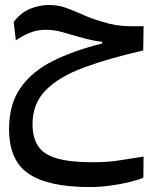

<svg xmlns="http://www.w3.org/2000/svg" viewBox="-20 -443 626 775"><path d="M340.8 312Q176.3 312 96.4 258.8Q16.6 205.6 16.6 77.6Q16.6 -21.5 62.3 -87.6Q107.9 -153.8 192.4 -196.3Q276.9 -238.8 392.6 -267.6V-274.4Q371.1 -276.4 347.9 -281.5Q324.7 -286.6 297.4 -294.4Q258.8 -305.7 228.3 -314.2Q197.8 -322.8 164.1 -322.8Q129.9 -322.8 99.9 -310.5Q69.8 -298.3 43.9 -279.8L35.2 -354.5Q64 -392.1 101.8 -407.5Q139.6 -422.9 177.7 -422.9Q213.9 -422.9 245.6 -411.6Q277.3 -400.4 312 -384.8Q346.2 -369.1 391.1 -355.5Q421.9 -346.2 446.8 -342Q471.7 -337.9 498 -337.4Q511.2 -336.9 526.9 -336.9Q542 -336.9 559.6 -337.4L558.1 -239.3Q418.5 -207.5 318.4 -170.4Q218.3 -133.3 164.8 -79.1Q111.3 -24.9 111.3 58.1Q111.3 111.8 133.3 146Q155.3 180.2 208.7 196Q262.2 211.9 355.5 211.9Q415 211.9 466.8 203.6Q518.6 195.3 559.6 189L558.6 274.4Q536.6 283.7 501.2 292.2Q465.8 300.8 424.1 306.4Q382.3 312 340.8 312Z"/></svg>

Font: CaskaydiaMono NF
Style: Regular
Weight: 400
Designer: Aaron Bell
Foundry: Saja Typeworks
Version: Version 2111.001; ttfautohint (v1.8.4);Nerd Fonts 3.1.1